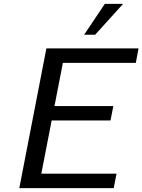

<svg xmlns="http://www.w3.org/2000/svg" viewBox="-20 -976 739 996"><path d="M618.7 -956.1 473.6 -795.9H416.5L523.9 -956.1ZM569.8 0H80.1L220.7 -725.1H698.7L684.6 -649.9H306.2L262.7 -425.8H567.9L553.2 -351.1H248L194.3 -75.2H584.5Z"/></svg>

Font: Aurulent Sans
Style: Italic
Weight: 400
Italic angle: -11°
Version: Version 2007.05.04